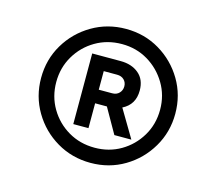

<svg xmlns="http://www.w3.org/2000/svg" viewBox="-80 -882 799 709"><g transform="rotate(15 319.5 -528.0)"><path d="M320 -272Q391 -272 449 -306.5Q507 -341 541.5 -399.5Q576 -458 576 -528Q576 -599 541.5 -657Q507 -715 449 -749.5Q391 -784 320 -784Q249 -784 190.5 -749.5Q132 -715 97.5 -657Q63 -599 63 -528Q63 -458 97.5 -399.5Q132 -341 190.5 -306.5Q249 -272 320 -272ZM320 -330Q264 -330 219 -356.5Q174 -383 147.5 -428Q121 -473 121 -528Q121 -583 147.5 -628Q174 -673 219 -699.5Q264 -726 320 -726Q375 -726 419.5 -699.5Q464 -673 491 -628Q518 -583 518 -528Q518 -472 491 -427Q464 -382 419.5 -356Q375 -330 320 -330ZM222 -394H280V-489H325L379 -394H444L381 -500Q427 -523 427 -577Q427 -619 400 -641.5Q373 -664 331 -664H222ZM280 -541V-612H331Q348 -612 358 -602Q368 -592 368 -577Q368 -562 358 -551.5Q348 -541 331 -541Z"/></g></svg>

Font: Plus Jakarta Sans
Style: Regular
Weight: 400
Designer: Gumpita Rahayu
Foundry: Tokotype
Version: Version 2.004; ttfautohint (v1.8.3)